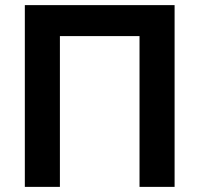

<svg xmlns="http://www.w3.org/2000/svg" viewBox="-20 -730 780 750"><path d="M77 -710H662V0H525V-589H214V0H77Z"/></svg>

Font: Oxford Sans
Style: Bold
Weight: 700
Designer: Matt McInerney, Pablo Impallari, Rodrigo Fuenzalida
Foundry: Matt McInerney, Pablo Impallari, Rodrigo Fuenzalida
Version: Version 3.000g; ttfautohint (v1.5) -l 8 -r 28 -G 28 -x 14 -D